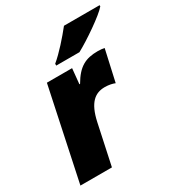

<svg xmlns="http://www.w3.org/2000/svg" viewBox="-181 -884 930 1003"><g transform="rotate(-30 284.5 -383.0)"><path d="M215 -606H355C417 -639 540 -723 569 -759V-766H354C316 -718 261 -655 215 -617ZM11 0H201L253 -243C276 -349 319 -382 378 -382C402 -382 424 -377 438 -371L480 -559C474 -561 455 -563 441 -563C366 -563 321 -540 275 -461H271L280 -553H128Z"/></g></svg>

Font: Noto Sans UI Black
Style: Italic
Weight: 900
Italic angle: -372°
Designer: Monotype Design Team
Foundry: Monotype Imaging Inc.
Version: Version 1.901